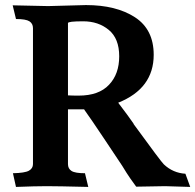

<svg xmlns="http://www.w3.org/2000/svg" viewBox="-20 -734 770 757"><path d="M248 -643V-358Q265 -357 290 -357Q370 -357 410 -400Q450 -442 450 -512Q450 -582 409 -616Q368 -650 308 -650Q248 -650 248 -643ZM730 3 631 0Q599 0 517 2Q508 -10 494 -30Q480 -50 462 -80Q442 -110 390 -188Q338 -266 312 -302Q312 -303 313 -303H248V-87Q248 -69 262 -60Q276 -51 315 -51L328 3Q208 0 164 0Q120 0 43 3L31 -51Q78 -52 94 -61Q110 -70 110 -87V-623Q110 -641 96 -650Q82 -659 43 -659L30 -713Q150 -710 170 -710L319 -714Q438 -714 512 -666Q586 -618 586 -518Q586 -385 446 -329Q488 -274 507 -246H506Q616 -95 626 -86Q662 -52 711 -49Z"/></svg>

Font: Lusitana
Style: Bold
Weight: 700
Designer: Ana Paula Megda
Foundry: Ana Paula Megda
Version: Version 1.001; ttfautohint (v1.4.1)